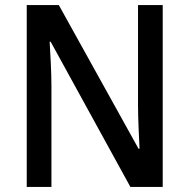

<svg xmlns="http://www.w3.org/2000/svg" viewBox="-20 -734 744 754"><path d="M619 0V-714H522V-322C522 -269 526 -194 528 -150H524L211 -714H85V0H182V-393C182 -452 178 -518 175 -570H179L492 0Z"/></svg>

Font: Noto Sans Lao Looped SemiCondensed Medium
Style: Regular
Weight: 500
Width: 4
Designer: Mark Frömberg, Ben Mitchell
Foundry: The Fontpad Ltd
Version: Version 1.002